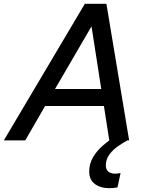

<svg xmlns="http://www.w3.org/2000/svg" viewBox="-42 -735 774 1005"><path d="M-22 0 402 -715H515L634 0H530L502 -180H194L90 0ZM246 -269H488L437 -597ZM589 171 573 246Q553 250 531 250Q484 250 454.5 228Q425 206 425 163Q425 122 445 88Q465 54 497 26.5Q529 -1 563 -22L625 0Q602 12 575.5 30.5Q549 49 530.5 74Q512 99 512 131Q512 153 525.5 163.5Q539 174 560 174Q571 174 589 171Z"/></svg>

Font: Wix Madefor Text Medium
Style: Italic
Weight: 500
Italic angle: -12°
Designer: Dalton Maag Ltd
Foundry: Dalton Maag Ltd
Version: Version 3.100